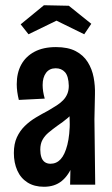

<svg xmlns="http://www.w3.org/2000/svg" viewBox="-20 -706 427 734"><path d="M248 0 250 -96 243 -378Q242 -415 228.5 -430Q215 -445 193 -445Q169 -445 156 -427.5Q143 -410 143 -381Q143 -369 145 -356Q147 -343 151 -329L52 -324Q48 -340 46 -355Q44 -370 44 -384Q44 -427 61 -458.5Q78 -490 111.5 -508Q145 -526 194 -526Q240 -526 269.5 -510.5Q299 -495 315.5 -468.5Q332 -442 338 -410Q344 -378 343 -345L341 -250L344 0ZM148 8Q111 8 85 -8.5Q59 -25 46 -54.5Q33 -84 33 -121Q33 -156 44.5 -181Q56 -206 75 -224.5Q94 -243 117.5 -257Q141 -271 164 -283Q181 -293 196 -302.5Q211 -312 221.5 -323Q232 -334 237.5 -347.5Q243 -361 243 -378L290 -354Q287 -320 273 -296Q259 -272 239.5 -255.5Q220 -239 199 -225Q181 -212 166 -199.5Q151 -187 142.5 -171.5Q134 -156 134 -134Q134 -118 138 -105.5Q142 -93 151 -86.5Q160 -80 173 -80Q196 -80 212 -97.5Q228 -115 237.5 -152.5Q247 -190 247 -247L286 -301Q286 -232 280 -175Q274 -118 258.5 -77Q243 -36 216 -14Q189 8 148 8ZM302 -575 196 -627 89 -575 59 -613 148 -686 243 -684 329 -615Z"/></svg>

Font: Truculenta
Style: Bold
Weight: 700
Designer: Ivan Castro, Eva Sanz & Omnibus-Type Team
Foundry: Omnibus-Type
Version: Version 1.002